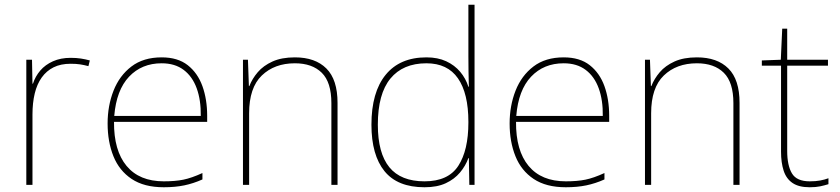

<svg xmlns="http://www.w3.org/2000/svg" viewBox="-20 -780 3543 810"><path d="M278 -536Q302 -536 321.5 -533Q341 -530 359 -525L353 -501Q334 -506 317.5 -508.5Q301 -511 278 -511Q236 -511 206 -496Q176 -481 156 -453Q136 -425 126.5 -385.5Q117 -346 117 -297V0H91V-528H115L117 -427H119Q129 -458 150 -482.5Q171 -507 203.5 -521.5Q236 -536 278 -536Z M662 -538Q730 -538 772 -505Q814 -472 834 -416.5Q854 -361 854 -291V-266H461Q460 -145 514 -80Q568 -15 671 -15Q719 -15 753.5 -22Q788 -29 834 -50V-23Q796 -6 757.5 2Q719 10 671 10Q588 10 535.5 -25Q483 -60 458.5 -121Q434 -182 434 -259Q434 -334 459 -397.5Q484 -461 534.5 -499.5Q585 -538 662 -538ZM662 -513Q578 -513 524.5 -456.5Q471 -400 462 -291H827Q828 -357 810 -407Q792 -457 755 -485Q718 -513 662 -513Z M1224 -538Q1310 -538 1357 -491Q1404 -444 1404 -346V0H1378V-345Q1378 -433 1337.5 -473Q1297 -513 1224 -513Q1138 -513 1084.5 -461.5Q1031 -410 1031 -302V0H1005V-528H1026L1030 -417H1032Q1044 -448 1067.5 -475.5Q1091 -503 1129.5 -520.5Q1168 -538 1224 -538Z M1771 10Q1657 10 1602 -58Q1547 -126 1547 -254Q1547 -391 1607 -464.5Q1667 -538 1779 -538Q1827 -538 1862.5 -521.5Q1898 -505 1921.5 -477Q1945 -449 1956 -414H1958Q1957 -448 1956.5 -480Q1956 -512 1956 -543V-760H1982V0H1960L1958 -113H1956Q1944 -80 1920.5 -52Q1897 -24 1860.5 -7Q1824 10 1771 10ZM1771 -15Q1871 -15 1913.5 -80.5Q1956 -146 1956 -263V-266Q1956 -386 1912 -449.5Q1868 -513 1779 -513Q1680 -513 1627 -448.5Q1574 -384 1574 -254Q1574 -134 1622.5 -74.5Q1671 -15 1771 -15Z M2358 -538Q2426 -538 2468 -505Q2510 -472 2530 -416.5Q2550 -361 2550 -291V-266H2157Q2156 -145 2210 -80Q2264 -15 2367 -15Q2415 -15 2449.5 -22Q2484 -29 2530 -50V-23Q2492 -6 2453.5 2Q2415 10 2367 10Q2284 10 2231.5 -25Q2179 -60 2154.5 -121Q2130 -182 2130 -259Q2130 -334 2155 -397.5Q2180 -461 2230.5 -499.5Q2281 -538 2358 -538ZM2358 -513Q2274 -513 2220.5 -456.5Q2167 -400 2158 -291H2523Q2524 -357 2506 -407Q2488 -457 2451 -485Q2414 -513 2358 -513Z M2920 -538Q3006 -538 3053 -491Q3100 -444 3100 -346V0H3074V-345Q3074 -433 3033.5 -473Q2993 -513 2920 -513Q2834 -513 2780.5 -461.5Q2727 -410 2727 -302V0H2701V-528H2722L2726 -417H2728Q2740 -448 2763.5 -475.5Q2787 -503 2825.5 -520.5Q2864 -538 2920 -538Z M3396 -15Q3421 -15 3440 -18.5Q3459 -22 3475 -28V-3Q3459 2 3440.5 6Q3422 10 3396 10Q3350 10 3323.5 -8Q3297 -26 3286 -60Q3275 -94 3275 -140V-503H3194V-525L3274 -528L3280 -659H3301V-528H3473V-503H3301V-143Q3301 -82 3321 -48.5Q3341 -15 3396 -15Z"/></svg>

Font: Noto Sans Armenian Thin
Style: Regular
Weight: 250
Version: Version 2.007